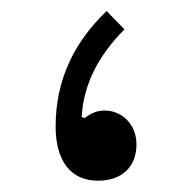

<svg xmlns="http://www.w3.org/2000/svg" viewBox="-20 -318 342 342"><path d="M169.9 -298.3C110.8 -241.7 79.1 -174.3 79.1 -92.8C79.1 -30.3 106.9 3.9 154.3 3.9C196.8 3.9 223.1 -20.5 223.1 -61C223.1 -96.2 197.3 -121.1 166.5 -121.1C153.8 -121.1 142.1 -116.7 131.3 -107.9L125.5 -109.4C128.4 -165.5 153.8 -217.8 201.7 -265.6Z"/></svg>

Font: Estedad Regular
Style: Regular
Weight: 400
Designer: Amin Abedi
Version: Version 7.3